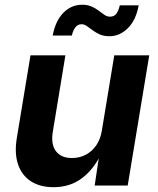

<svg xmlns="http://www.w3.org/2000/svg" viewBox="-20 -778 663 805"><path d="M204.4 6.8Q148.2 6.8 109.9 -17.7Q71.7 -42.3 55.8 -88.5Q40 -134.6 50.4 -198.7L107.8 -545.9H254.2L201.2 -224.2Q193 -173.6 214.3 -144.5Q235.5 -115.5 282 -115.5Q312.9 -115.5 339 -128.9Q365 -142.3 383 -167.9Q401 -193.5 406.9 -229.8L459.1 -545.9H605.7L515.4 0H376.9L397.3 -136.3H405.8Q373 -67.5 322.9 -30.3Q272.9 6.8 204.4 6.8ZM438.8 -626.1Q415.5 -626.1 398.5 -633.6Q381.5 -641.2 368.3 -651.2Q355.2 -661.3 344.2 -668.8Q333.1 -676.4 321.5 -676.4Q306 -676.4 295.8 -663.1Q285.6 -649.9 281.4 -629.1H200.9Q212.8 -691.4 246 -724.7Q279.3 -758.1 324.2 -758.1Q347.7 -758.1 364.5 -750.5Q381.2 -743 394 -733.1Q406.8 -723.2 417.9 -715.7Q428.9 -708.1 441.4 -708.1Q458.3 -708.1 467.6 -720.3Q476.9 -732.5 482.2 -755.6H561.5Q549.9 -693.2 515.9 -659.6Q481.9 -626.1 438.8 -626.1Z"/></svg>

Font: Adwaita Sans
Style: Italic
Weight: 400
Italic angle: -9.39999°
Designer: Rasmus Andersson
Foundry: rsms
Version: Version 4.001;git-9221beed3